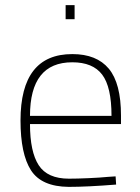

<svg xmlns="http://www.w3.org/2000/svg" viewBox="-20 -720 547 749"><path d="M249 -23Q280 -23 325.5 -25Q371 -27 401 -30L431 -32L433 0Q321 9 248 9Q142 8 101 -55.5Q60 -119 60 -250Q60 -509 262 -509Q357 -509 404.5 -452Q452 -395 452 -269V-236H97Q97 -128 131 -75.5Q165 -23 249 -23ZM97 -268H415Q415 -381 378.5 -429Q342 -477 262 -477Q97 -477 97 -268ZM236 -645V-700H271V-645Z"/></svg>

Font: TitilliumText22L Th
Style: Thin
Weight: 100
Designer: Campivisivi
Foundry: Campivisivi
Version: 1.000